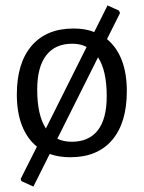

<svg xmlns="http://www.w3.org/2000/svg" viewBox="-20 -571 531 707"><path d="M447 -235Q447 -119 393 -55.5Q339 8 239 8Q197 8 163 -4L103 116L59 96L56 88L116 -31Q80 -60 61 -108.5Q42 -157 42 -223Q42 -339 96.5 -402.5Q151 -466 251 -466Q295 -466 327 -453L376 -551L418 -532L422 -523L374 -427Q447 -366 447 -235ZM149 -98 299 -398Q277 -410 246 -410Q183 -410 150 -367Q117 -324 117 -241Q117 -147 149 -98ZM373 -217Q373 -311 341 -360L191 -60Q215 -49 244 -49Q307 -49 340 -91Q373 -133 373 -217Z"/></svg>

Font: Alegreya Sans
Style: Regular
Weight: 400
Designer: Juan Pablo del Peral
Foundry: Huerta Tipografica
Version: Version 2.008; ttfautohint (v1.6)